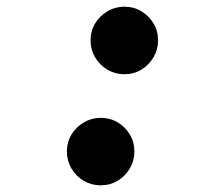

<svg xmlns="http://www.w3.org/2000/svg" viewBox="-20 -544 672 576"><path d="M281.9 12Q254.7 12 231.3 -1.6Q208 -15.3 194.3 -38.6Q180.7 -62 180.7 -89.3Q180.7 -117.5 194.3 -140.2Q208 -162.9 231.3 -176.7Q254.7 -190.5 281.9 -190.5Q310.2 -190.5 333.1 -176.9Q355.9 -163.2 369.6 -140.4Q383.2 -117.5 383.2 -89.3Q383.2 -62 369.4 -38.6Q355.6 -15.3 332.9 -1.6Q310.2 12 281.9 12ZM353 -321.3Q325.7 -321.3 302.3 -335Q279 -348.6 265.3 -372Q251.7 -395.3 251.7 -422.6Q251.7 -450.9 265.3 -473.6Q279 -496.2 302.3 -510.1Q325.7 -523.9 353 -523.9Q381.3 -523.9 404.1 -510.2Q426.9 -496.6 440.6 -473.7Q454.2 -450.9 454.2 -422.6Q454.2 -395.3 440.4 -372Q426.6 -348.6 403.9 -335Q381.3 -321.3 353 -321.3Z"/></svg>

Font: Atkinson Hyperlegible Mono ExtraLight
Style: Italic
Weight: 200
Italic angle: -12°
Monospace: yes
Designer: Elliott Scott, Megan Eiswerth, Linus Boman, Theodore Petrosky, Letters from Sweden
Foundry: Applied Design Works, Letters from Sweden
Version: Version 2.001